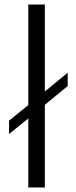

<svg xmlns="http://www.w3.org/2000/svg" viewBox="-20 -828 336 848"><path d="M20 -295 105 -364V-808H178V-424L279 -507V-448L178 -365V0H105V-305L20 -236Z"/></svg>

Font: Encode Sans Compressed
Style: Regular
Weight: 400
Designer: Pablo Impallari, Andres Torresi
Foundry: Pablo Impallari, Andres Torresi
Version: Version 1.000; ttfautohint (v1.00) -l 8 -r 50 -G 200 -x 14 -